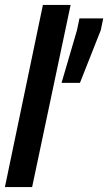

<svg xmlns="http://www.w3.org/2000/svg" viewBox="-37 -763 441 783"><path d="M-17 0 138 -743H251L94 0ZM214 -425 277 -640 287 -688H384L374 -640L289 -425Z"/></svg>

Font: Saira Ultra Condensed ExtraBold
Style: Italic
Weight: 800
Width: 1
Italic angle: -12°
Designer: Hector Gatti with collaboration of the Omnibus-Type team
Foundry: Omnibus-Type
Version: Version 1.001; ttfautohint (v1.8)